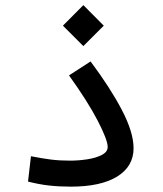

<svg xmlns="http://www.w3.org/2000/svg" viewBox="-20 -716 626 739"><path d="M252.4 2.4Q207.5 2.4 168.7 -2Q129.9 -6.3 87.9 -17.1L99.1 -114.7Q143.1 -106 176.5 -101.8Q210 -97.7 250 -97.7Q282.2 -97.7 315.7 -102.8Q349.1 -107.9 371.8 -119.6Q394.5 -131.3 394.5 -150.4Q394.5 -177.2 356.2 -251.2Q317.9 -325.2 245.6 -425.8L328.6 -479.5Q404.3 -378.4 449.2 -292.5Q494.1 -206.5 494.1 -145.5Q494.1 -75.7 431.2 -36.6Q368.2 2.4 252.4 2.4ZM300.8 -538.6 222.2 -617.2 300.8 -696.3 379.4 -617.2Z"/></svg>

Font: Cascadia Mono PL
Style: Regular
Weight: 400
Monospace: yes
Designer: Aaron Bell
Foundry: Saja Typeworks
Version: Version 2404.023; ttfautohint (v1.8.4)